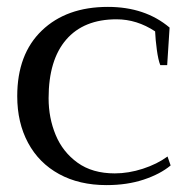

<svg xmlns="http://www.w3.org/2000/svg" viewBox="-20 -527 536 557"><path d="M30 -248Q30 -370 101.5 -438.5Q173 -507 293 -507Q401 -507 472 -447L465 -338H445Q439 -353 435 -382.5Q431 -412 430 -436Q377 -471 318 -471Q223 -471 172 -412Q121 -353 121 -242Q121 -185 141.5 -135.5Q162 -86 205 -55Q248 -24 313 -24Q353 -24 394.5 -37.5Q436 -51 466 -73L475 -47Q445 -22 397 -6Q349 10 289 10Q210 10 151.5 -22Q93 -54 61.5 -112.5Q30 -171 30 -248Z"/></svg>

Font: Trirong
Style: Regular
Weight: 400
Designer: Katatrad Team
Foundry: CadsonDemak
Version: Version 1.001